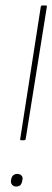

<svg xmlns="http://www.w3.org/2000/svg" viewBox="-20 -675 191 701"><path d="M58 -163Q52 -163 54 -169L129 -651Q130 -655 134 -655H148Q152 -655 151 -650L74 -169Q73 -163 68 -163ZM39 6Q30 6 24.5 0Q19 -6 20 -16L21 -21Q23 -31 29 -35.5Q35 -40 43 -40Q53 -40 58.5 -34Q64 -28 62 -19L61 -14Q59 -3 53.5 1.5Q48 6 39 6Z"/></svg>

Font: Sofia Sans Extra Condensed Thin
Style: Italic
Weight: 250
Italic angle: -9°
Version: Version 4.100